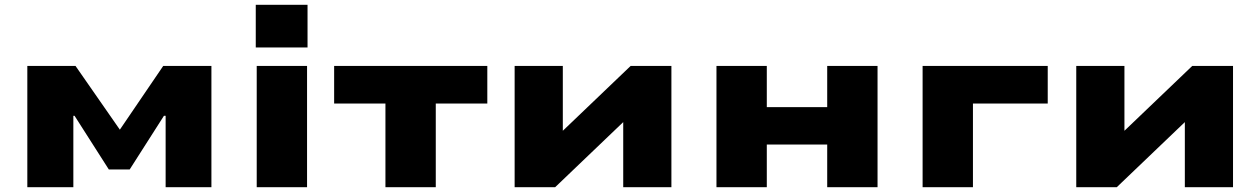

<svg xmlns="http://www.w3.org/2000/svg" viewBox="-20 -781 5258 801"><path d="M94 0V-506H295L480 -240L661 -506H862V0H671V-298H664L521 -74H434L291 -298H286V0Z M1047 -583V-761H1263V-583ZM1051 0V-506H1261V0Z M1588 0V-349H1374V-506H2013V-349H1798V0Z M2127 0V-506H2328V-201H2292L2611 -506H2781V0H2580V-306H2616L2296 0Z M2969 0V-506H3179V-334H3431V-506H3641V0H3431V-178H3179V0Z M3829 0V-506H4351V-349H4039V0Z M4470 0V-506H4671V-201H4635L4954 -506H5124V0H4923V-306H4959L4639 0Z"/></svg>

Font: Nunito Sans 7pt Expanded Black
Style: Regular
Weight: 900
Width: 7
Designer: Vernon Adams
Foundry: Vernon Adams
Version: Version 3.101;gftools[0.9.27]